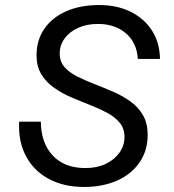

<svg xmlns="http://www.w3.org/2000/svg" viewBox="-20 -730 690 762"><path d="M314 12Q233 12 173.5 -20Q114 -52 83 -110.5Q52 -169 56 -247H142Q143 -162 189.5 -112.5Q236 -63 319 -63Q365 -63 399.5 -79.5Q434 -96 454 -124Q474 -152 474 -187Q474 -220 455 -243Q436 -266 405 -282.5Q374 -299 337 -313.5Q300 -328 262.5 -344Q225 -360 193.5 -382.5Q162 -405 143.5 -436Q125 -467 125 -511Q125 -570 155.5 -615Q186 -660 242 -685Q298 -710 374 -710Q444 -710 498 -683.5Q552 -657 583 -609Q614 -561 615 -496H527Q523 -561 479.5 -598Q436 -635 369 -635Q324 -635 290 -619.5Q256 -604 236.5 -577.5Q217 -551 217 -518Q217 -486 235.5 -464.5Q254 -443 285.5 -427Q317 -411 354.5 -396.5Q392 -382 429 -366Q466 -350 497.5 -327.5Q529 -305 547.5 -273Q566 -241 566 -194Q566 -132 533.5 -85Q501 -38 444 -13Q387 12 314 12Z"/></svg>

Font: Azeret Mono Thin Light
Style: Italic
Weight: 300
Italic angle: -12°
Version: Version 1.002